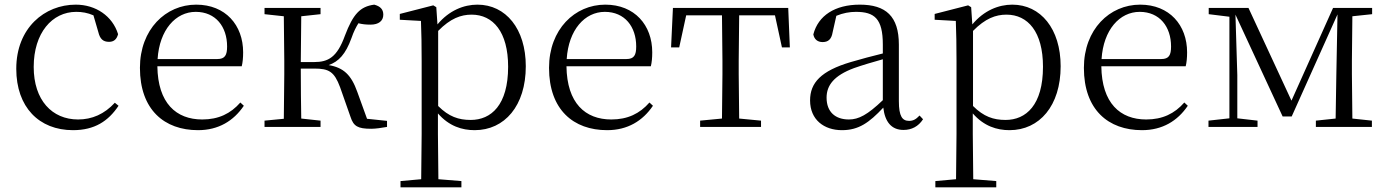

<svg xmlns="http://www.w3.org/2000/svg" viewBox="-20 -546 5967 826"><path d="M294 14C387 14 446 -25 490 -91L474 -104C429 -55 376 -32 316 -32C204 -32 125 -115 125 -258C125 -404 204 -495 308 -495C333 -495 357 -491 382 -480L403 -408C410 -379 423 -366 449 -366C469 -366 482 -376 488 -399C464 -477 392 -526 306 -526C172 -526 50 -426 50 -250C50 -85 148 14 294 14Z M832 14C920 14 985 -26 1029 -91L1014 -105C972 -57 920 -32 850 -32C738 -32 659 -102 657 -261H1020C1024 -277 1026 -297 1026 -321C1026 -438 950 -526 824 -526C693 -526 582 -420 582 -254C582 -74 687 14 832 14ZM658 -292C666 -418 736 -495 822 -495C908 -495 957 -431 957 -346C957 -309 948 -292 915 -292Z M1488 -43C1501 -3 1519 8 1577 8C1596 8 1623 4 1645 0V-26L1559 -35L1517 -151C1491 -224 1458 -255 1394 -266C1437 -281 1467 -313 1492 -382C1502 -411 1512 -430 1522 -446C1537 -442 1553 -440 1574 -440C1609 -440 1629 -456 1629 -483C1629 -506 1616 -519 1590 -526C1529 -518 1499 -485 1464 -393C1430 -299 1392 -279 1331 -279H1274L1276 -476L1359 -485V-512H1118V-485L1201 -476L1203 -285V-227L1201 -35L1118 -27V0H1359V-27L1276 -36C1275 -90 1274 -175 1274 -251H1332C1395 -251 1418 -238 1443 -171Z M2022 14C2151 14 2242 -91 2242 -261C2242 -422 2156 -526 2034 -526C1975 -526 1912 -501 1862 -441L1857 -515L1844 -523L1700 -486V-461L1791 -456C1793 -406 1794 -351 1794 -282V30L1792 225L1703 233V260H1965V233L1866 225L1864 30V-58C1912 -3 1968 14 2022 14ZM1865 -413C1918 -467 1963 -483 2009 -483C2101 -483 2166 -409 2166 -259C2166 -94 2093 -30 2005 -30C1953 -30 1911 -44 1865 -90Z M2592 14C2680 14 2745 -26 2789 -91L2774 -105C2732 -57 2680 -32 2610 -32C2498 -32 2419 -102 2417 -261H2780C2784 -277 2786 -297 2786 -321C2786 -438 2710 -526 2584 -526C2453 -526 2342 -420 2342 -254C2342 -74 2447 14 2592 14ZM2418 -292C2426 -418 2496 -495 2582 -495C2668 -495 2717 -431 2717 -346C2717 -309 2708 -292 2675 -292Z M3085 0H3254V-27L3160 -36L3158 -227V-285L3160 -480H3314L3344 -342H3378L3371 -512H2875L2867 -342H2902L2932 -480H3086L3088 -285V-227L3086 -36L2992 -27V0Z M3867 13C3902 13 3931 -2 3951 -33L3936 -49C3920 -32 3908 -26 3891 -26C3862 -26 3847 -45 3847 -111V-354C3847 -476 3791 -526 3679 -526C3572 -526 3500 -479 3479 -398C3483 -377 3497 -365 3519 -365C3542 -365 3557 -376 3562 -407L3578 -478C3607 -490 3635 -495 3662 -495C3742 -495 3778 -466 3778 -354V-316C3733 -305 3684 -292 3640 -279C3512 -241 3465 -190 3465 -114C3465 -31 3525 14 3602 14C3674 14 3719 -18 3780 -83C3787 -23 3814 13 3867 13ZM3778 -115C3712 -52 3674 -32 3632 -32C3574 -32 3536 -64 3536 -126C3536 -179 3568 -221 3654 -253C3691 -266 3735 -279 3778 -291Z M4323 14C4452 14 4543 -91 4543 -261C4543 -422 4457 -526 4335 -526C4276 -526 4213 -501 4163 -441L4158 -515L4145 -523L4001 -486V-461L4092 -456C4094 -406 4095 -351 4095 -282V30L4093 225L4004 233V260H4266V233L4167 225L4165 30V-58C4213 -3 4269 14 4323 14ZM4166 -413C4219 -467 4264 -483 4310 -483C4402 -483 4467 -409 4467 -259C4467 -94 4394 -30 4306 -30C4254 -30 4212 -44 4166 -90Z M4893 14C4981 14 5046 -26 5090 -91L5075 -105C5033 -57 4981 -32 4911 -32C4799 -32 4720 -102 4718 -261H5081C5085 -277 5087 -297 5087 -321C5087 -438 5011 -526 4885 -526C4754 -526 4643 -420 4643 -254C4643 -74 4748 14 4893 14ZM4719 -292C4727 -418 4797 -495 4883 -495C4969 -495 5018 -431 5018 -346C5018 -309 5009 -292 4976 -292Z M5269 0H5390V-27L5303 -37V-223L5295 -483L5498 -45H5537L5734 -484L5729 -222L5726 -36L5641 -27V0H5882V-27L5798 -36L5796 -227V-285L5798 -476L5883 -485V-512H5715L5536 -113L5351 -512H5180V-485L5269 -474V-37L5179 -27V0Z"/></svg>

Font: Noto Serif TC Light
Style: Regular
Weight: 300
Designer: Ryoko NISHIZUKA 西塚涼子 (kana & ideographs); Frank Grießhammer (Latin, Greek & Cyrillic); Wenlong ZHANG 张文龙 (bopomofo); San
Foundry: Adobe
Version: Version 2.001;hotconv 1.1.0;makeotfexe 2.6.0